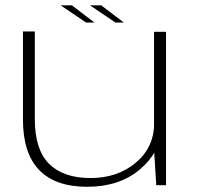

<svg xmlns="http://www.w3.org/2000/svg" viewBox="-20 -710 754 736"><path d="M579 0H616.5V-588H570.5V-137ZM113.5 -589.5H68V-251Q68 -123 130 -58.5Q192 6 314 6Q437 6 515.5 -60Q594 -126 594 -208.5L571 -239.5Q571 -145.5 500.8 -86.5Q430.5 -27.5 327 -27.5Q223 -27.5 168.2 -82Q113.5 -136.5 113.5 -253ZM422.5 -623.5H455L368 -689.5H325ZM310 -623.5H342.5L255.5 -689.5H212.5Z"/></svg>

Font: Anybody Expanded ExtraLight
Style: Regular
Weight: 250
Width: 7
Version: Version 1.113;gftools[0.9.25]